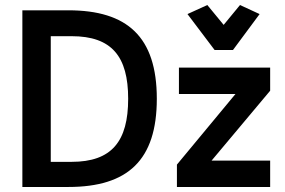

<svg xmlns="http://www.w3.org/2000/svg" viewBox="-20 -744 1133 764"><path d="M834 -545H907L1013 -688L935 -724L870 -645L805 -724L726 -688ZM692 -475V-370H917L684 -89V0H1055V-105H822L1055 -383V-475ZM252 -703H69V0H252C489 0 604 -107 604 -351C604 -598 486 -703 252 -703ZM182 -600H265C425 -600 490 -519 490 -351C490 -182 425 -100 265 -100H182Z"/></svg>

Font: Mint Spirit No2
Style: Bold
Weight: 700
Designer: HARENDAL Hirwen
Foundry: Arkandis Digital Foundry.
Version: Version 1.004;FFEdit